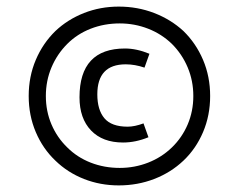

<svg xmlns="http://www.w3.org/2000/svg" viewBox="-20 -525 724 582"><path d="M536 -431Q498 -466 447.5 -485.5Q397 -505 340 -505Q284 -505 234.5 -485.5Q185 -466 148 -431Q110 -394 88.5 -343.5Q67 -293 67 -234Q67 -175 88.5 -124.5Q110 -74 148 -38Q185 -2 234.5 17.5Q284 37 340 37Q397 37 447.5 17.5Q498 -2 536 -38Q574 -74 595.5 -124.5Q617 -175 617 -234Q617 -293 595.5 -343.5Q574 -394 536 -431ZM501 -78Q470 -48 429 -32Q388 -16 343 -16Q296 -16 255 -32Q214 -48 184 -78Q153 -108 136 -148Q119 -188 119 -234Q119 -280 136 -320.5Q153 -361 184 -392Q214 -422 255 -438Q296 -454 343 -454Q388 -454 429 -438Q470 -422 501 -392Q532 -361 549 -320.5Q566 -280 566 -234Q566 -188 549 -148Q532 -108 501 -78ZM430 -109 415 -151Q388 -141 367 -141Q318 -141 296.5 -166.5Q275 -192 275 -239Q275 -330 361 -330Q389 -330 418 -320L433 -362Q394 -378 359 -378Q221 -378 221 -230Q221 -166 256 -129.5Q291 -93 353 -93Q391 -93 430 -109Z"/></svg>

Font: Cambay Devanagari
Style: Italic
Weight: 400
Italic angle: -11°
Designer: Pooja Saxena
Foundry: Pooja Saxena
Version: Version 1.018;PS 001.018;hotconv 1.0.70;makeotf.lib2.5.58329